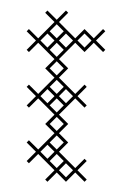

<svg xmlns="http://www.w3.org/2000/svg" viewBox="-20 -346 223 370"><path d="M107.1 4.3 125 -13.6 142.9 4.3 147.1 0 129.3 -17.9 147.1 -35.7 142.9 -40 125 -22.1 93.6 -53.6 111.4 -71.4 93.6 -89.3 111.4 -107.1 93.6 -125 125 -156.4 142.9 -138.6 147.1 -142.9 129.3 -160.7 147.1 -178.6 142.9 -182.9 125 -165 93.6 -196.4 111.4 -214.3 93.6 -232.1 125 -263.6 142.9 -245.7 160.7 -263.6 178.6 -245.7 182.9 -250 165 -267.9 182.9 -285.7 178.6 -290 160.7 -272.1 142.9 -290 125 -272.1 93.6 -303.6 111.4 -321.4 107.1 -325.7 89.3 -307.9 71.4 -325.7 67.1 -321.4 85 -303.6 53.6 -272.1 35.7 -290 31.4 -285.7 49.3 -267.9 31.4 -250 35.7 -245.7 53.6 -263.6 85 -232.1 67.1 -214.3 85 -196.4 53.6 -165 35.7 -182.9 31.4 -178.6 49.3 -160.7 31.4 -142.9 35.7 -138.6 53.6 -156.4 85 -125 67.1 -107.1 85 -89.3 53.6 -57.9 35.7 -75.7 31.4 -71.4 49.3 -53.6 31.4 -35.7 35.7 -31.4 53.6 -49.3 85 -17.9 67.1 0 71.4 4.3 89.3 -13.6ZM71.4 -67.1 85 -53.6 71.4 -40 57.9 -53.6ZM71.4 -174.3 85 -160.7 71.4 -147.1 57.9 -160.7ZM71.4 -281.4 85 -267.9 71.4 -254.3 57.9 -267.9ZM75.7 -250 89.3 -263.6 102.9 -250 89.3 -236.4ZM75.7 -142.9 89.3 -156.4 102.9 -142.9 89.3 -129.3ZM75.7 -35.7 89.3 -49.3 102.9 -35.7 89.3 -22.1ZM75.7 -71.4 89.3 -85 102.9 -71.4 89.3 -57.9ZM75.7 -107.1 89.3 -120.7 102.9 -107.1 89.3 -93.6ZM75.7 -178.6 89.3 -192.1 102.9 -178.6 89.3 -165ZM75.7 -214.3 89.3 -227.9 102.9 -214.3 89.3 -200.7ZM75.7 -285.7 89.3 -299.3 102.9 -285.7 89.3 -272.1ZM93.6 -17.9 107.1 -31.4 120.7 -17.9 107.1 -4.3ZM93.6 -160.7 107.1 -174.3 120.7 -160.7 107.1 -147.1ZM93.6 -267.9 107.1 -281.4 120.7 -267.9 107.1 -254.3ZM129.3 -267.9 142.9 -281.4 156.4 -267.9 142.9 -254.3Z"/></svg>

Font: Gossip Low Cross Stitch
Style: Regular
Weight: 300
Width: 3
Designer: Deborah Khodanovich
Version: Version 1.001;Glyphs 3.3.1 (3343)